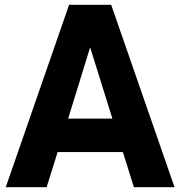

<svg xmlns="http://www.w3.org/2000/svg" viewBox="-20 -783 755 803"><path d="M175 0H4L269 -763H445L710 0H540L494 -147H221ZM357 -585 265 -287H450Z"/></svg>

Font: Open Sauce One ExtraBold
Style: Regular
Weight: 800
Designer: Alfredo Marco Pradil
Foundry: Creative Sauce Fz LLC
Version: Version 1.477